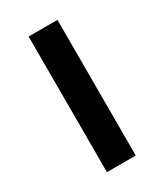

<svg xmlns="http://www.w3.org/2000/svg" viewBox="-144 -601 566 662"><g transform="rotate(-30 139.5 -270.0)"><path d="M196.8 -540H82V0H196.8Z"/></g></svg>

Font: Open Sans 600
Style: Regular
Weight: 600
Foundry: Ascender Corporation
Version: Version 1.100;PS 001.100;hotconv 1.0.88;makeotf.lib2.5.64775